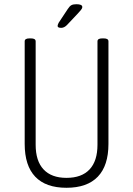

<svg xmlns="http://www.w3.org/2000/svg" viewBox="-20 -884 630 910"><path d="M295 6Q197 6 147 -46.5Q97 -99 97 -202V-688Q97 -702 119 -702H127Q149 -702 149 -688V-198Q149 -121 186.5 -81Q224 -41 295 -41Q367 -41 404.5 -81Q442 -121 442 -198V-688Q442 -702 464 -702H472Q494 -702 494 -688V-202Q494 -99 443.5 -46.5Q393 6 295 6ZM270 -752Q253 -752 253 -761Q253 -766 258 -776L301 -841Q310 -855 318.5 -859.5Q327 -864 342 -864Q370 -864 370 -851Q370 -844 363.5 -836.5Q357 -829 348 -819L297 -765Q284 -752 270 -752Z"/></svg>

Font: Asap Condensed ExtraLight
Style: Regular
Weight: 200
Width: 3
Designer: Pablo Cosgaya
Foundry: Omnibus-Type
Version: Version 3.001; ttfautohint (v1.8.4.7-5d5b)